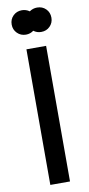

<svg xmlns="http://www.w3.org/2000/svg" viewBox="-102 -965 467 1004"><g transform="rotate(-10 132.0 -463.0)"><path d="M237.5 -860.5Q237.5 -833.5 219 -814.8Q200.5 -796 172.5 -796Q149.5 -796 132 -809.5Q114.5 -796 91.5 -796Q64 -796 45.2 -814.8Q26.5 -833.5 26.5 -860.5Q26.5 -888.5 45.2 -907Q64 -925.5 91.5 -925.5Q114 -925.5 132 -912.5Q150 -925.5 172.5 -925.5Q200.5 -925.5 219 -907Q237.5 -888.5 237.5 -860.5ZM184.5 0H80V-720H184.5Z"/></g></svg>

Font: Hauora SemiBold
Style: Regular
Weight: 600
Designer: Wayne Shih
Foundry: WCYS
Version: Version 1.001